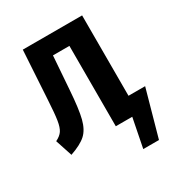

<svg xmlns="http://www.w3.org/2000/svg" viewBox="-165 -636 833 900"><g transform="rotate(-30 251.5 -186.0)"><path d="M503 -94 433 157H348L379 0H290V-435H201L188 -257Q181 -156 168.5 -107Q156 -58 128.5 -33Q101 -8 43 12L13 -79Q38 -91 49.5 -108Q61 -125 66.5 -159.5Q72 -194 76 -265L92 -529H413V-94Z"/></g></svg>

Font: Fira Sans Compressed Medium
Style: Regular
Weight: 500
Width: 1
Designer: bBox Type GmbH & Carrois Corporate GbR & Edenspiekermann AG
Foundry: bBox Type GmbH & Carrois Corporate GbR & Edenspiekermann AG
Version: Version 4.301